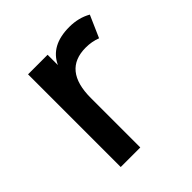

<svg xmlns="http://www.w3.org/2000/svg" viewBox="-115 -443 515 515"><g transform="rotate(-45 142.5 -185.5)"><path d="M54.7 -355.5H128.9V-316.4Q152.3 -367.2 222.7 -367.2Q257.8 -367.2 285.2 -351.6L257.8 -289.1Q238.3 -296.9 214.8 -296.9Q128.9 -296.9 128.9 -191.4V-3.9H54.7Z"/></g></svg>

Font: 和音 by 宁静之雨，公众号njzyshare
Style: Regular
Weight: 400
Designer: Steve Matteson
Foundry: Ascender Corporation
Version: Version 6.00;June 8, 2018;FontCreator 11.0.0.2388 32-bit